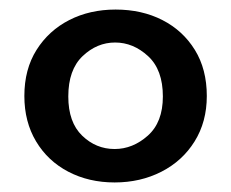

<svg xmlns="http://www.w3.org/2000/svg" viewBox="-20 -729 484 402"><path d="M31 -528Q31 -584 56.5 -624.5Q82 -665 125 -687Q168 -709 222 -709Q277 -709 320 -687Q363 -665 388 -624.5Q413 -584 413 -528Q413 -474 387.5 -433Q362 -392 318 -369.5Q274 -347 220 -347Q166 -347 123 -369.5Q80 -392 55.5 -433Q31 -474 31 -528ZM321 -527Q321 -583 290 -611.5Q259 -640 221 -640Q183 -640 153 -611.5Q123 -583 123 -527Q123 -473 152 -445Q181 -417 220 -417Q258 -417 289.5 -445Q321 -473 321 -527Z"/></svg>

Font: Poppins Medium
Style: Regular
Weight: 500
Designer: Ninad Kale (Devanagari), Jonny Pinhorn (Latin)
Version: Version 5.002